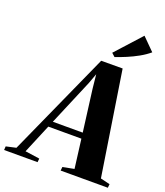

<svg xmlns="http://www.w3.org/2000/svg" viewBox="-256 -1105 1052 1222"><g transform="rotate(20 270.5 -494.5)"><path d="M-82 0 -80.5 -25 -13 -40 304.5 -745 449.5 -745.5 559 -40.5 623 -25 620.5 0H301L303.5 -25L380.5 -40L355.5 -236H131.5L49 -39L147 -25L144.5 0ZM148 -275H350.5L313.5 -561.5L304 -653.5L279.5 -586.5ZM376 -796 353 -817 509 -989 591.5 -906.5Q562 -881.5 524.8 -860.8Q487.5 -840 449.2 -824Q411 -808 376 -796Z"/></g></svg>

Font: Merriweather 120pt ExtraBold
Style: Italic
Weight: 800
Italic angle: -7.8°
Version: Version 2.101